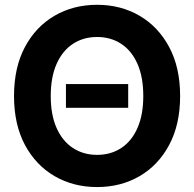

<svg xmlns="http://www.w3.org/2000/svg" viewBox="-20 -758 798 789"><path d="M506.8 -412.6V-314.9H251V-412.6ZM378.9 10.7Q281.7 10.7 204.3 -34.2Q127 -79.1 82.3 -162.8Q37.6 -246.6 37.6 -363.3Q37.6 -480.5 82.3 -564.5Q127 -648.4 204.3 -693.4Q281.7 -738.3 378.9 -738.3Q476.1 -738.3 553.2 -693.4Q630.4 -648.4 675.3 -564.5Q720.2 -480.5 720.2 -363.3Q720.2 -246.6 675.3 -162.6Q630.4 -78.6 553.2 -33.9Q476.1 10.7 378.9 10.7ZM378.9 -121.6Q435.1 -121.6 478 -149.7Q521 -177.7 544.9 -231.9Q568.8 -286.1 568.8 -363.3Q568.8 -441.4 544.9 -495.6Q521 -549.8 478 -577.9Q435.1 -606 378.9 -606Q322.8 -606 279.8 -577.9Q236.8 -549.8 212.6 -495.4Q188.5 -440.9 188.5 -363.3Q188.5 -286.1 212.6 -231.9Q236.8 -177.7 279.8 -149.7Q322.8 -121.6 378.9 -121.6Z"/></svg>

Font: Inter 24pt
Style: Bold
Weight: 700
Designer: Rasmus Andersson
Foundry: rsms
Version: Version 4.001;git-66647c0bb